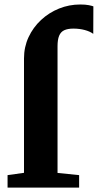

<svg xmlns="http://www.w3.org/2000/svg" viewBox="-20 -856 446 876"><path d="M14.5 0V-57L89.5 -67.5V-589.5Q89.5 -641.5 110.2 -686.2Q131 -731 167.2 -764.8Q203.5 -798.5 249.5 -817Q295.5 -835.5 346 -835.5Q370 -835.5 384.8 -832.5Q399.5 -829.5 406 -827L405.5 -701.5Q391 -712.5 366.8 -719Q342.5 -725.5 315 -725.5Q289 -725.5 273 -718Q257 -710.5 249.8 -692.8Q242.5 -675 242.5 -645.5V-67L341 -57V0Z"/></svg>

Font: Merriweather 36pt ExtraBold
Style: Regular
Weight: 800
Designer: Eben Sorkin
Foundry: Eben Sorkin
Version: Version 2.100